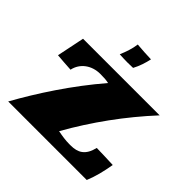

<svg xmlns="http://www.w3.org/2000/svg" viewBox="-175 -833 987 987"><g transform="rotate(45 319.0 -339.0)"><path d="M312 -77C398 -229 500 -370 620 -500H63L32 -349C63 -346 99 -344 130 -342C142 -399 192 -435 254 -435C283 -435 296 -434 315 -430C194 -289 93 -133 19 0H590C609 -47 620 -91 630 -149C588 -151 551 -152 510 -153C494 -86 458 -67 405 -67H396C369 -67 343 -71 312 -77ZM283 -678C279 -645 267 -610 253 -577C272 -576 292 -575 311 -575C325 -575 338 -576 351 -576C368 -608 378 -640 385 -672C351 -673 318 -675 283 -678Z"/></g></svg>

Font: Ruslan Display
Style: Regular
Weight: 400
Designer: Denis Masharov, Vladimir Rabdu
Foundry: Denis Masharov, Vladimir Rabdu
Version: Version 1.001